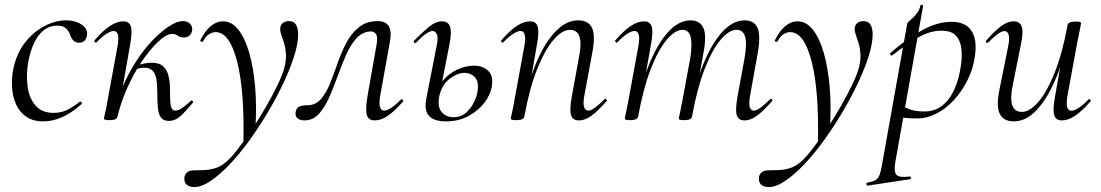

<svg xmlns="http://www.w3.org/2000/svg" viewBox="-20 -482 4488 783"><path d="M156.8 13Q114.2 13 86.5 -6.4Q58.8 -25.8 45 -57.6Q31.2 -89.4 29 -127.4Q26.8 -165.4 34.6 -202Q48 -265.2 82.3 -308.8Q116.6 -352.4 161.4 -375.7Q206.2 -399 249 -399Q272.8 -399 293.2 -391.7Q313.6 -384.4 325.3 -371Q337 -357.6 335 -340Q334 -327.2 326.1 -317.5Q318.2 -307.8 302.4 -307.8Q288.2 -307.8 279.4 -316.7Q270.6 -325.6 266 -340Q262.8 -351.8 251 -364.6Q239.2 -377.4 213.8 -377.4Q181 -377.4 157.1 -357.6Q133.2 -337.8 118.4 -305.4Q103.6 -273 95.8 -233Q86 -178 92.5 -129.6Q99 -81.2 125.1 -51.4Q151.2 -21.6 198.6 -21.6Q232.4 -21.6 258.3 -35.9Q284.2 -50.2 305 -67Q307.8 -69 311.8 -65Q315.8 -61 313 -58Q272 -21 232.9 -4Q193.8 13 156.8 13Z M459.4 -7.2 445.4 -8.4Q455.6 -69.8 480.1 -127.5Q504.6 -185.2 536.5 -234Q568.4 -282.8 603.4 -318.9Q638.4 -355 670.4 -375.5Q702.4 -396 726 -396Q744.6 -396 754.9 -385.3Q765.2 -374.6 763.6 -359.2Q762.2 -345.8 753 -337.4Q743.8 -329 729.2 -329Q714.4 -329 704.7 -336.5Q695 -344 682.8 -344Q664.8 -344 640.2 -324.8Q615.6 -305.6 588.7 -272.5Q561.8 -239.4 536.7 -196.7Q511.6 -154 491.3 -105.4Q471 -56.8 459.4 -7.2ZM427.4 8Q413.2 8 408.6 6.3Q404 4.6 404 1.6Q404 -1.6 409.5 -24.8Q415 -48 419 -74L460 -297Q469.8 -355.6 443.4 -355.6Q431.8 -355.6 413.7 -344Q395.6 -332.4 374.2 -310Q371.2 -306 366.8 -310.5Q362.4 -315 366.2 -318.2Q399.8 -357.2 428.4 -376.1Q457 -395 482.6 -395Q507.4 -395 513.8 -373.3Q520.2 -351.6 510.6 -299.4L459.4 -7.2Q456.8 8 427.4 8ZM668 11Q646.6 11 636.4 -2.7Q626.2 -16.4 623.8 -42.7Q621.4 -69 621.4 -106.6Q621.6 -133.6 618.4 -155.8Q615.2 -178 603.9 -191.9Q592.6 -205.8 568.2 -205.8Q552.8 -205.8 534 -199.6L532.2 -212Q551.6 -220 568.1 -223.1Q584.6 -226.2 598.4 -226.2Q630.6 -226.2 646.5 -210.6Q662.4 -195 667.9 -169.8Q673.4 -144.6 673.2 -116.4Q673 -70.4 676.6 -50.7Q680.2 -31 695.4 -31Q707.2 -31 722.8 -41.4Q738.4 -51.8 757.8 -70.4Q761.6 -74.2 765.6 -69.8Q769.6 -65.4 765.8 -62.2Q739 -29.6 716.8 -9.3Q694.6 11 668 11Z M771.8 281Q753.8 281 741.7 271.3Q729.6 261.6 732.2 239.4Q738.6 212.6 771.8 212.6Q792.8 212.6 813.4 211.7Q834 210.8 853.6 205.2Q873.2 199.6 890.6 187.6Q912.6 172.6 941.8 136.1Q971 99.6 1003 52.3Q1035 5 1063.9 -45Q1092.8 -95 1113.6 -138.9Q1134.4 -182.8 1141 -211Q1147.6 -239.8 1145.9 -263.7Q1144.2 -287.6 1138.3 -306.4Q1132.4 -325.2 1127.4 -339.4Q1122.4 -353.6 1122.4 -363.4Q1122.4 -377.6 1132 -386.8Q1141.6 -396 1158 -396Q1179 -396 1187.4 -380.9Q1195.8 -365.8 1195.8 -341.2Q1195.8 -305.2 1180.1 -254.7Q1164.4 -204.2 1136.7 -145.2Q1109 -86.2 1073.6 -26.4Q1038.2 33.4 998.4 88.7Q958.6 144 917.8 187.1Q877 230.2 839.4 255.6Q801.8 281 771.8 281ZM972.4 113.4Q978.2 -108.4 947.4 -229.7Q916.6 -351 859.4 -351Q846.4 -351 832.8 -342.8Q819.2 -334.6 808.8 -314.4Q806.8 -310.4 801.3 -311.9Q795.8 -313.4 796.8 -317.4Q815.6 -355.4 839 -375.2Q862.4 -395 889.6 -395Q925 -395 952 -360.9Q979 -326.8 996.2 -267.4Q1013.4 -208 1020.2 -130.4Q1027 -52.8 1022 35.2Z M1221.4 9Q1204 9 1193.6 0.7Q1183.2 -7.6 1185.6 -25.2Q1188.8 -43 1202.2 -47.9Q1215.6 -52.8 1233.4 -52.8Q1267 -52.8 1288.6 -77.8Q1310.2 -102.8 1325.9 -141.6Q1341.6 -180.4 1356.8 -224.4Q1372 -268.4 1392.3 -307.2Q1412.6 -346 1443.6 -371Q1474.6 -396 1521.4 -396Q1550.8 -396 1564.5 -376.9Q1578.2 -357.8 1570 -311.2L1530 -89Q1525.2 -58.6 1530 -44.7Q1534.8 -30.8 1547 -30.8Q1558 -30.8 1575.8 -42.4Q1593.6 -54 1614.4 -75.4Q1618.2 -79.4 1622.2 -75Q1626.2 -70.6 1623.2 -67.4Q1589.8 -29.6 1562.4 -10.3Q1535 9 1508.2 9Q1482.4 9 1476 -13.2Q1469.6 -35.4 1478.6 -89L1515.4 -298Q1521.4 -332 1513.4 -342.9Q1505.4 -353.8 1494.4 -353.8Q1460 -353.8 1435.4 -327.7Q1410.8 -301.6 1392.4 -260.2Q1374 -218.8 1357.3 -172.4Q1340.6 -126 1322.3 -84.6Q1304 -43.2 1279.9 -17.1Q1255.8 9 1221.4 9Z M1799.4 13Q1749.6 13 1729.2 -9.8Q1708.8 -32.6 1719 -82L1761 -297Q1767.6 -326.8 1761.9 -341.2Q1756.2 -355.6 1743.6 -355.6Q1732.8 -355.6 1715.8 -343.4Q1698.8 -331.2 1677 -308.4Q1673 -304.4 1669 -308.5Q1665 -312.6 1669 -316.6Q1705.6 -353.2 1731.4 -374.1Q1757.2 -395 1782.8 -395Q1807.6 -395 1815.3 -373.3Q1823 -351.6 1812.6 -299.4L1771.8 -91.4Q1762.8 -46.6 1780.9 -25.3Q1799 -4 1829.4 -4Q1859.6 -4 1880.6 -22.5Q1901.6 -41 1913.7 -66.7Q1925.8 -92.4 1928 -112.4Q1933 -149.6 1916.5 -167.2Q1900 -184.8 1875.2 -184.8Q1845.6 -184.8 1813.9 -160.9Q1782.2 -137 1771.8 -91.4L1758.2 -92.4Q1765.8 -130.6 1790 -157.7Q1814.2 -184.8 1847.6 -199.5Q1881 -214.2 1913.6 -214.2Q1948.8 -214.2 1970.7 -193.6Q1992.6 -173 1985.8 -130Q1980.6 -96 1955.3 -63Q1930 -30 1890 -8.5Q1850 13 1799.4 13Z M2340.6 9Q2314.8 9 2308.5 -13.2Q2302.2 -35.4 2312 -89L2341 -248Q2363.8 -360.4 2304.4 -360.4Q2272.4 -360.4 2237 -319.2Q2201.6 -278 2170.2 -198.9Q2138.8 -119.8 2118.4 -7.2L2106 -8.2Q2126.8 -124.8 2161.7 -212.9Q2196.6 -301 2242.1 -350Q2287.6 -399 2337 -399Q2379.8 -399 2394.4 -368.2Q2409 -337.4 2395.4 -267L2362.4 -89Q2357.4 -58.6 2362.3 -44.7Q2367.2 -30.8 2379.4 -30.8Q2390.4 -30.8 2407.4 -43.6Q2424.4 -56.4 2445.2 -77Q2448.2 -81 2452.6 -77Q2457 -73 2453.2 -69Q2420.6 -32 2394 -11.5Q2367.4 9 2340.6 9ZM2086.4 8Q2072.2 8 2067.6 6.3Q2063 4.6 2063 1.6Q2063 -1.6 2068.5 -24.8Q2074 -48 2078 -74L2119 -297Q2128.8 -355.6 2102.4 -355.6Q2090.8 -355.6 2072.7 -344Q2054.6 -332.4 2033.2 -310Q2030.2 -306 2025.8 -310.5Q2021.4 -315 2025.2 -318.2Q2058.8 -357.2 2087.4 -376.1Q2116 -395 2141.6 -395Q2166.4 -395 2172.8 -373.3Q2179.2 -351.6 2169.6 -299.4L2118.4 -7.2Q2115.8 8 2086.4 8Z M3015.8 9Q2990.6 9 2984.4 -13.2Q2978.2 -35.4 2987.8 -89L3017 -248Q3026.6 -304.8 3018.6 -332.6Q3010.6 -360.4 2983.4 -360.4Q2953 -360.4 2918.4 -319.5Q2883.8 -278.6 2853.2 -199.6Q2822.6 -120.6 2802.2 -7.2L2790.6 -8.2Q2810.6 -125.4 2845.4 -213.5Q2880.2 -301.6 2924.2 -350.3Q2968.2 -399 3016.2 -399Q3056 -399 3069.3 -368.2Q3082.6 -337.4 3070.4 -267L3038.4 -89Q3033.4 -58.6 3037.9 -44.7Q3042.4 -30.8 3053.8 -30.8Q3065.6 -30.8 3082.5 -43.6Q3099.4 -56.4 3120.2 -77Q3124.2 -81 3128.2 -77Q3132.2 -73 3128.2 -69Q3095.6 -32 3069 -11.5Q3042.4 9 3015.8 9ZM2550.6 8Q2536.4 8 2532.2 6.3Q2528 4.6 2528 1.6Q2528 -1.6 2533.1 -24Q2538.2 -46.4 2542.2 -69.2L2584 -297Q2593.8 -355.6 2567.4 -355.6Q2555.8 -355.6 2537.7 -344Q2519.6 -332.4 2498.2 -310Q2495.2 -306 2490.8 -310.5Q2486.4 -315 2490.2 -318.2Q2523.8 -357.2 2552.4 -376.1Q2581 -395 2606.6 -395Q2631.4 -395 2637.8 -373.3Q2644.2 -351.6 2634.6 -299.4L2582.6 -7.2Q2579.2 8 2550.6 8ZM2771 8Q2756.8 8 2752.6 6.3Q2748.4 4.6 2748.4 1.6Q2748.4 -1.6 2753.9 -26.4Q2759.4 -51.2 2763.4 -74L2795.6 -248.4Q2803.8 -305.4 2796.2 -332.9Q2788.6 -360.4 2763 -360.4Q2733 -360.4 2698.3 -319Q2663.6 -277.6 2633.2 -198.5Q2602.8 -119.4 2582.6 -7.2L2570.2 -8.2Q2590 -124.8 2624.7 -212.9Q2659.4 -301 2703.5 -350Q2747.6 -399 2796 -399Q2834 -399 2848.3 -368.4Q2862.6 -337.8 2849 -267.4L2802.2 -7.2Q2800 8 2771 8Z M3114.8 281Q3096.8 281 3084.7 271.3Q3072.6 261.6 3075.2 239.4Q3081.6 212.6 3114.8 212.6Q3135.8 212.6 3156.4 211.7Q3177 210.8 3196.6 205.2Q3216.2 199.6 3233.6 187.6Q3255.6 172.6 3284.8 136.1Q3314 99.6 3346 52.3Q3378 5 3406.9 -45Q3435.8 -95 3456.6 -138.9Q3477.4 -182.8 3484 -211Q3490.6 -239.8 3488.9 -263.7Q3487.2 -287.6 3481.3 -306.4Q3475.4 -325.2 3470.4 -339.4Q3465.4 -353.6 3465.4 -363.4Q3465.4 -377.6 3475 -386.8Q3484.6 -396 3501 -396Q3522 -396 3530.4 -380.9Q3538.8 -365.8 3538.8 -341.2Q3538.8 -305.2 3523.1 -254.7Q3507.4 -204.2 3479.7 -145.2Q3452 -86.2 3416.6 -26.4Q3381.2 33.4 3341.4 88.7Q3301.6 144 3260.8 187.1Q3220 230.2 3182.4 255.6Q3144.8 281 3114.8 281ZM3315.4 113.4Q3321.2 -108.4 3290.4 -229.7Q3259.6 -351 3202.4 -351Q3189.4 -351 3175.8 -342.8Q3162.2 -334.6 3151.8 -314.4Q3149.8 -310.4 3144.3 -311.9Q3138.8 -313.4 3139.8 -317.4Q3158.6 -355.4 3182 -375.2Q3205.4 -395 3232.6 -395Q3268 -395 3295 -360.9Q3322 -326.8 3339.2 -267.4Q3356.4 -208 3363.2 -130.4Q3370 -52.8 3365 35.2Z M3518.6 275Q3514.8 276 3513.7 270Q3512.6 264 3516.6 263Q3539 258.8 3550.1 252.7Q3561.2 246.6 3567 231.1Q3572.8 215.6 3577.8 185L3679.8 -386Q3679.8 -389 3687 -395.1Q3694.2 -401.2 3703.9 -410.4Q3713.6 -419.6 3721.9 -431.9Q3730.2 -444.2 3733.4 -459.2Q3734.6 -463.2 3740 -462.2Q3745.4 -461.2 3744.4 -457.2L3631.4 178Q3624.4 218.6 3635.9 231Q3647.4 243.4 3688.8 237.8Q3692.8 236.2 3694.4 242Q3696 247.8 3691 248.8ZM3721 1Q3684 1 3665.5 -2Q3647 -5 3633 -8L3643 -60.4Q3662.4 -46.8 3687.4 -37.1Q3712.4 -27.4 3749.2 -27.4Q3793.6 -27.4 3824.2 -52.5Q3854.8 -77.6 3873.7 -121.4Q3892.6 -165.2 3899.4 -220Q3904.2 -254.4 3900.3 -285.6Q3896.4 -316.8 3878.3 -336.8Q3860.2 -356.8 3819.2 -356.8Q3772.8 -356.8 3726.2 -330.1Q3679.6 -303.4 3618.4 -256Q3615.2 -254.4 3611.3 -259Q3607.4 -263.6 3610.6 -265.2Q3670.6 -318.2 3735.1 -355.6Q3799.6 -393 3861 -393Q3917 -393 3941.4 -357Q3965.8 -321 3955.8 -253Q3948.8 -202 3926.1 -156Q3903.4 -110 3870.7 -74.5Q3838 -39 3799.2 -19Q3760.4 1 3721 1Z M4114.8 13Q4072 13 4056.9 -18.3Q4041.8 -49.6 4056.4 -119L4092.2 -297Q4098 -327.6 4093.1 -341.4Q4088.2 -355.2 4076 -355.2Q4065.2 -355.2 4048.2 -342.8Q4031.2 -330.4 4010.4 -309Q4006.4 -305 4002.4 -309Q3998.4 -313 4002.4 -317Q4035.2 -355 4062 -375Q4088.8 -395 4114.6 -395Q4139 -395 4146.7 -373.2Q4154.4 -351.4 4142.6 -297L4110.8 -138Q4098.4 -80.4 4108 -53Q4117.6 -25.6 4147.4 -25.6Q4179.6 -25.6 4214.9 -66.8Q4250.2 -108 4281.6 -187.1Q4313 -266.2 4333.4 -378.8L4345.8 -377.8Q4326 -261.4 4290.6 -173.2Q4255.2 -85 4210.2 -36Q4165.2 13 4114.8 13ZM4310.2 9Q4285.4 9 4279.1 -12.7Q4272.8 -34.4 4282.2 -86.6L4333.4 -378.8Q4336 -394 4365.4 -394Q4379.8 -394 4384.3 -392.2Q4388.8 -390.4 4388.8 -387.6Q4388.8 -384.4 4383.8 -361.2Q4378.8 -338 4373.8 -312L4332.8 -89Q4323 -30.4 4349.4 -30.4Q4361 -30.4 4379.1 -42Q4397.2 -53.6 4418.6 -76Q4421.6 -80 4426 -75.5Q4430.4 -71 4426.6 -67.8Q4392.2 -28.8 4364.5 -9.9Q4336.8 9 4310.2 9Z"/></svg>

Font: Cormorant Light
Style: Italic
Weight: 300
Italic angle: -10°
Designer: Christian Thalmann (Catharsis Fonts)
Foundry: Catharsis Fonts
Version: Version 4.000